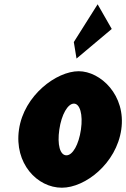

<svg xmlns="http://www.w3.org/2000/svg" viewBox="-20 -860 588 895"><path d="M324.1 -664 336.7 -587 500.9 -725 435.1 -840ZM68.5 -256C45.7 -98 153.4 15 268.5 15C377.3 15 522.5 -98 545.3 -256C568.4 -416 448.5 -528 346.7 -528C243.7 -528 91.5 -416 68.5 -256ZM256.5 -256C266.7 -327 296.3 -377 324.5 -377C352.4 -377 367.5 -327 357.3 -256C347.2 -186 318.9 -136 289.8 -136C259.4 -136 246.4 -186 256.5 -256Z"/></svg>

Font: Blink
Style: Obl
Weight: 400
Designer: Mew Too
Foundry: Cannot Into Space Fonts
Version: Version 001.000